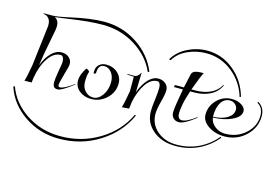

<svg xmlns="http://www.w3.org/2000/svg" viewBox="-160 -801 2023 1385"><g transform="rotate(15 851.5 -109.0)"><path d="M70 0 16 1Q26 -24 43 -122L79 -422Q80 -429 79 -435Q79 -464 63.5 -481.5Q48 -499 25 -500V-505H89Q125 -505 214 -525Q365 -559 464 -559Q601 -559 711.5 -485.5Q822 -412 870 -295L860 -289Q812 -398 703 -466.5Q594 -535 459 -535Q358 -535 207 -512Q134 -501 112 -499L111 -497Q141 -482 141 -439Q141 -427 139 -414L104 -229L89 -134Q113 -195 148 -230.5Q183 -266 225 -266Q257 -266 279 -247Q301 -228 301 -199Q301 -182 280 -112Q262 -49 262 -34Q262 -19 276 -19Q306 -19 377 -71L379 -68Q292 0 263 0Q243 0 234.5 -10.5Q226 -21 226 -45Q226 -69 235 -122L244 -175Q247 -190 247 -202Q247 -222 240 -234Q233 -246 222 -246Q169 -246 129 -186Q89 -126 74 -35Q70 -3 70 0ZM858 36Q797 172 663 256.5Q529 341 364 341Q219 341 104.5 263Q-10 185 -50 63L-40 57Q1 173 113.5 247Q226 321 368 321Q528 321 658.5 241.5Q789 162 849 33Z M450 -180Q440 -156 440 -105Q440 -63 465 -36.5Q490 -10 525 -10Q564 -10 593.5 -51.5Q623 -93 623 -150Q623 -193 601 -221.5Q579 -250 547 -250Q501 -250 501 -187Q501 -179 484 -179V-193Q484 -226 504.5 -245Q525 -264 558 -264Q610 -264 644 -232.5Q678 -201 678 -154Q678 -89 629 -42.5Q580 4 514 4Q461 4 425 -25.5Q389 -55 389 -101Q389 -145 425 -199Q431 -199 440.5 -192.5Q450 -186 450 -180Z M798 0 744 4Q753 -19 771 -122V-231L722 -233V-238H772Q799 -238 816 -272L818 -271L814 -126Q837 -189 872 -226.5Q907 -264 947 -264Q979 -264 1001 -245Q1023 -226 1023 -197Q1023 -168 1008 -112Q991 -49 991 -13Q991 63 1048.5 113Q1106 163 1195 163Q1284 163 1359.5 126.5Q1435 90 1487 26L1494 31Q1440 98 1361.5 136Q1283 174 1190 174Q1087 174 1020.5 118.5Q954 63 954 -23Q954 -56 962 -114Q969 -171 969 -200Q969 -220 962 -232Q955 -244 944 -244Q896 -244 858.5 -189Q821 -134 804 -51Q798 -7 798 0ZM1546 -287Q1514 -394 1428.5 -462Q1343 -530 1235 -530Q1161 -530 1095 -500Q1029 -470 997 -415L984 -418Q1020 -480 1090 -515Q1160 -550 1236 -550Q1347 -550 1435 -477.5Q1523 -405 1555 -291Z M1137 -234H1070L1073 -250H1140L1163 -354Q1170 -386 1236 -386H1250H1252Q1238 -365 1196 -250H1225Q1288 -250 1337 -272.5Q1386 -295 1411 -341L1415 -339Q1392 -287 1340 -260.5Q1288 -234 1221 -234H1191Q1169 -170 1161 -123Q1154 -83 1154 -63Q1154 -17 1186 -17Q1222 -17 1290 -68L1293 -65Q1210 2 1169 2Q1143 2 1127 -14Q1111 -30 1111 -57Q1111 -76 1118 -122Z M1680 -281 1686 -288Q1735 -259 1736 -195Q1736 -108 1670.5 -46Q1605 16 1513 16Q1442 16 1391.5 -18.5Q1341 -53 1341 -101Q1341 -166 1387 -212.5Q1433 -259 1498 -259Q1539 -259 1569.5 -240Q1600 -221 1600 -195Q1600 -153 1540 -124.5Q1480 -96 1398 -94Q1403 -56 1436 -30Q1469 -4 1513 -4Q1601 -4 1663.5 -60Q1726 -116 1726 -195Q1726 -255 1680 -281ZM1397 -100Q1463 -102 1503.5 -127.5Q1544 -153 1544 -191Q1544 -213 1527 -229Q1510 -245 1487 -245Q1445 -245 1421 -207Q1397 -169 1397 -105Q1397 -102 1397 -100Z"/></g></svg>

Font: Kleymissky
Style: Regular
Weight: 500
Italic angle: -8°
Designer: gluk
Foundry: gluk
Version: Version 0.283